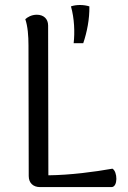

<svg xmlns="http://www.w3.org/2000/svg" viewBox="-20 -762 520 782"><path d="M269 -736C292 -744 322 -743 344 -736C345 -684 334 -630 319 -586H280C285 -630 283 -687 269 -736ZM176 -658C176 -686 157 -702 130 -702C107 -702 91 -691 83 -684C93 -655 96 -616 96 -577L97 -45C97 -16 116 0 143 0H434C461 0 459 -63 438 -75C365 -62 267 -49 177 -48Z"/></svg>

Font: Arima Koshi
Style: Regular
Weight: 400
Designer: Joana Correia and Natanael Gama
Foundry: NDISCOVER
Version: Version 1.019;PS 001.019;hotconv 1.0.88;makeotf.lib2.5.64775